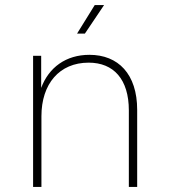

<svg xmlns="http://www.w3.org/2000/svg" viewBox="-20 -740 668 760"><path d="M334 -523C241 -523 173 -473 143 -392V-519H111V0H144V-280C144 -408 215 -492 331 -492C430 -492 490 -426 490 -303V0H523V-305C523 -447 448 -523 334 -523ZM285 -607H316L392 -720H355Z"/></svg>

Font: Chess Sans ExtraLight
Style: Regular
Weight: 275
Designer: Wolf Bōese
Foundry: Wolf Bōese
Version: Version 7.223;Glyphs 3.3 (3306)